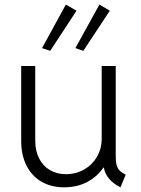

<svg xmlns="http://www.w3.org/2000/svg" viewBox="-20 -799 606 827"><path d="M71.3 -191.4V-514.6H131.8V-193.4Q131.8 -148.9 148.7 -116.2Q165.5 -83.5 195.3 -66.2Q225.1 -48.8 263.7 -48.8Q307.6 -48.8 342.8 -69.1Q377.9 -89.4 397.7 -123.5Q417.5 -157.7 418 -197.3V-514.6H478.5V-131.8Q478 -106 481.7 -90.6Q485.4 -75.2 494.6 -65.2Q503.9 -55.2 521.5 -46.9L499 7.8Q437.5 -22.5 427.2 -77.1H425.3Q399.9 -39.1 356.4 -15.6Q313 7.8 255.9 7.8Q200.7 7.8 159.2 -16.1Q117.7 -40 94.5 -85.2Q71.3 -130.4 71.3 -191.4ZM161.1 -591.8 263.7 -779.3 309.6 -752.9 196.3 -580.1ZM304.7 -591.8 408.2 -779.3 453.1 -752.9 338.9 -580.1Z"/></svg>

Font: Reddit Sans Fudge Light
Style: Regular
Weight: 300
Designer: Stephen Hutchings
Foundry: Reddit
Version: Version 1.013